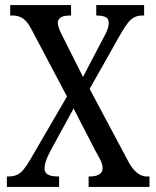

<svg xmlns="http://www.w3.org/2000/svg" viewBox="-20 -734 614 754"><path d="M7 0V-41H12Q33 -41 47 -47.5Q61 -54 73.5 -69.5Q86 -85 101 -111L243 -355L103 -620Q93 -639 82.5 -650.5Q72 -662 59 -667.5Q46 -673 30 -673H20V-714H259V-673H256Q227 -673 217 -664.5Q207 -656 207 -644Q207 -634 213 -619Q219 -604 229 -585L306 -432L385 -583Q395 -600 401 -615.5Q407 -631 407 -644Q407 -662 393.5 -667.5Q380 -673 360 -673H358V-714H546V-673H538Q522 -673 508.5 -666.5Q495 -660 482.5 -644.5Q470 -629 454 -601L332 -385L487 -94Q498 -75 510 -63Q522 -51 533.5 -46Q545 -41 555 -41H567V0H328V-41H332Q357 -41 370 -49.5Q383 -58 383 -74Q383 -85 378 -97.5Q373 -110 354 -143L269 -308L180 -145Q174 -134 168 -121Q162 -108 158.5 -96Q155 -84 155 -72Q155 -56 168 -48.5Q181 -41 209 -41H212V0Z"/></svg>

Font: Noto Serif Condensed
Style: Regular
Weight: 400
Width: 3
Designer: Monotype Design Team
Foundry: Monotype Imaging Inc.
Version: Version 2.015